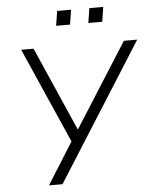

<svg xmlns="http://www.w3.org/2000/svg" viewBox="-60 -955 802 1004"><g transform="rotate(-5 341.0 -452.5)"><path d="M156 0 301 -231V-201L73 -719H138L335 -270H327L612 -719H682L227 0ZM435 -828 447 -905H520L508 -828ZM266 -828 278 -905H351L339 -828Z"/></g></svg>

Font: Nunitoga
Style: Light Italic
Weight: 300
Italic angle: -9°
Designer: Vernon Adams
Foundry: Vernon Adams
Version: Version 1.0